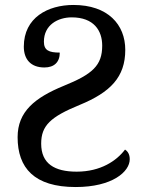

<svg xmlns="http://www.w3.org/2000/svg" viewBox="-20 -744 584 774"><path d="M285 10C433 10 503 -52 503 -102C503 -122 495 -134 484 -141C450 -96 386 -52 289 -52C200 -52 146 -84 146 -165C146 -238 184 -273 301 -321C425 -372 485 -433 485 -543C485 -645 415 -724 276 -724C173 -724 76 -673 76 -556C76 -505 104 -472 159 -472C198 -472 221 -493 221 -532C177 -532 157 -541 157 -576C157 -644 214 -674 269 -674C359 -674 392 -620 392 -560C392 -480 353 -445 237 -398C120 -350 51 -294 51 -191C51 -67 118 10 285 10Z"/></svg>

Font: Noto Serif Thai
Style: Regular
Weight: 400
Designer: Monotype Design Team
Foundry: Monotype Imaging Inc.
Version: Version 1.901